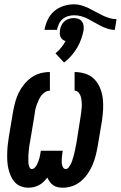

<svg xmlns="http://www.w3.org/2000/svg" viewBox="-20 -865 562 893"><path d="M273 8Q260 8 248.5 5.5Q237 3 227.5 -3.5Q218 -10 211.5 -19.5Q205 -29 200 -39Q192 -29 182.5 -19.5Q173 -10 161.5 -4Q150 2 137.5 5Q125 8 112 8Q94 8 77 1.5Q60 -5 48.5 -18Q37 -31 30 -47Q23 -63 19 -80.5Q15 -98 14 -116Q13 -134 13.5 -153Q14 -172 16 -190.5Q18 -209 21 -228L41 -347Q45 -369 51 -391Q57 -413 67 -433.5Q77 -454 92 -472.5Q107 -491 126 -504.5Q145 -518 167 -524Q189 -530 212 -530V-443Q200 -443 189.5 -436.5Q179 -430 172 -420.5Q165 -411 160 -400Q155 -389 151 -378Q147 -367 144.5 -356Q142 -345 141 -333L121 -213Q120 -206 118.5 -199Q117 -192 116 -184.5Q115 -177 114.5 -170Q114 -163 113 -155.5Q112 -148 112 -141Q112 -134 112 -127Q112 -120 112 -112.5Q112 -105 113.5 -98.5Q115 -92 118 -85.5Q121 -79 128 -79Q136 -79 142 -85.5Q148 -92 151.5 -99Q155 -106 158 -113.5Q161 -121 163 -128.5Q165 -136 166.5 -143.5Q168 -151 169 -159L170 -164H272L271 -159Q270 -151 269 -143.5Q268 -136 267.5 -128.5Q267 -121 267 -113.5Q267 -106 268.5 -99Q270 -92 274 -85.5Q278 -79 286 -79Q294 -79 299.5 -86.5Q305 -94 309 -101.5Q313 -109 315.5 -117Q318 -125 320.5 -133Q323 -141 325 -149Q327 -157 328.5 -165Q330 -173 331.5 -181Q333 -189 335 -197L354 -317Q356 -329 357.5 -341Q359 -353 360 -365.5Q361 -378 360 -390Q359 -402 356.5 -413Q354 -424 346.5 -433.5Q339 -443 327 -443V-530Q353 -530 377.5 -522Q402 -514 419 -496.5Q436 -479 445.5 -455.5Q455 -432 458 -407Q461 -382 459.5 -355.5Q458 -329 454 -302L434 -183Q430 -161 424.5 -139.5Q419 -118 410 -97Q401 -76 387.5 -56.5Q374 -37 356 -22Q338 -7 316.5 0.5Q295 8 273 8ZM187 -726Q191 -750 202 -773.5Q213 -797 232.5 -813.5Q252 -830 276.5 -837.5Q301 -845 325 -845Q343 -845 360.5 -839.5Q378 -834 393.5 -826.5Q409 -819 424 -810.5Q439 -802 454.5 -794.5Q470 -787 487 -781.5Q504 -776 522 -776L514 -726Q497 -726 480.5 -731.5Q464 -737 449 -744.5Q434 -752 419.5 -760.5Q405 -769 390.5 -776.5Q376 -784 359.5 -789Q343 -794 325 -794Q311 -794 297 -790Q283 -786 271.5 -776.5Q260 -767 254 -753.5Q248 -740 245 -726ZM278 -574 238 -617Q253 -629 264.5 -643.5Q276 -658 285 -674Q277 -676 271 -681Q265 -686 261.5 -693.5Q258 -701 258 -709Q258 -717 259 -726Q261 -737 266 -747.5Q271 -758 280 -766Q289 -774 300.5 -777.5Q312 -781 323 -781Q334 -781 344 -777.5Q354 -774 360.5 -766Q367 -758 368.5 -747.5Q370 -737 369 -726Q365 -704 357.5 -683Q350 -662 338.5 -642.5Q327 -623 311.5 -605.5Q296 -588 278 -574Z"/></svg>

Font: Iosevka Slab Oblique
Style: Bold
Weight: 700
Italic angle: -9°
Monospace: yes
Designer: Belleve Invis
Foundry: Belleve Invis
Version: Version 11.1.1; ttfautohint (v1.8.3)